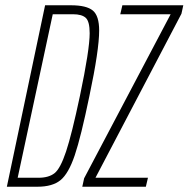

<svg xmlns="http://www.w3.org/2000/svg" viewBox="-20 -708 715 728"><path d="M151 -688H249Q308 -688 332 -668Q356 -648 356 -592Q356 -519 319 -344Q287 -189 263.5 -119.5Q240 -50 209.5 -25Q179 0 122 0H6ZM283 -344Q320 -520 320 -582Q320 -627 305 -640.5Q290 -654 257 -654H180L47 -34H126Q165 -34 187 -51.5Q209 -69 230.5 -133.5Q252 -198 283 -344ZM292 0 299 -32 627 -654H436L444 -688H675L668 -656L342 -34H541L533 0Z"/></svg>

Font: Saira Ultra Condensed Thin
Style: Italic
Weight: 100
Width: 1
Italic angle: -12°
Designer: Hector Gatti with collaboration of the Omnibus-Type team
Foundry: Omnibus-Type
Version: Version 1.001; ttfautohint (v1.8)